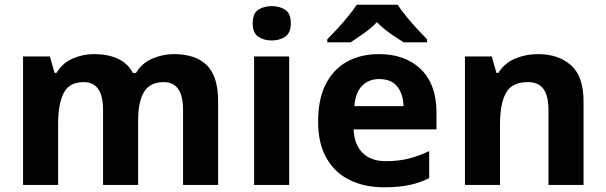

<svg xmlns="http://www.w3.org/2000/svg" viewBox="-20 -786 2575 816"><path d="M719 -556Q812 -556 859.5 -508.5Q907 -461 907 -356V0H758V-319Q758 -437 676 -437Q617 -437 592 -395Q567 -353 567 -274V0H418V-319Q418 -437 336 -437Q274 -437 250.5 -390.5Q227 -344 227 -257V0H78V-546H192L212 -476H220Q245 -518 288.5 -537Q332 -556 379 -556Q439 -556 481 -536.5Q523 -517 545 -476H558Q583 -518 627.5 -537Q672 -556 719 -556Z M1135 -760Q1168 -760 1192 -744.5Q1216 -729 1216 -687Q1216 -646 1192 -630Q1168 -614 1135 -614Q1101 -614 1077.5 -630Q1054 -646 1054 -687Q1054 -729 1077.5 -744.5Q1101 -760 1135 -760ZM1209 -546V0H1060V-546Z M1590 -556Q1703 -556 1769 -491.5Q1835 -427 1835 -308V-236H1483Q1485 -173 1520.5 -137Q1556 -101 1619 -101Q1672 -101 1715 -111.5Q1758 -122 1804 -144V-29Q1764 -9 1719.5 0.5Q1675 10 1612 10Q1530 10 1467 -20.5Q1404 -51 1368 -113Q1332 -175 1332 -269Q1332 -365 1364.5 -428.5Q1397 -492 1455 -524Q1513 -556 1590 -556ZM1591 -450Q1548 -450 1519.5 -422Q1491 -394 1486 -335H1695Q1694 -385 1669 -417.5Q1644 -450 1591 -450ZM1670 -766Q1684 -744 1706.5 -716.5Q1729 -689 1753 -663Q1777 -637 1795 -619V-606H1696Q1670 -622 1639 -643.5Q1608 -665 1582 -692Q1556 -665 1526 -644Q1496 -623 1470 -606H1371V-619Q1390 -638 1413.5 -663.5Q1437 -689 1459.5 -716.5Q1482 -744 1496 -766Z M2266 -556Q2354 -556 2407 -508.5Q2460 -461 2460 -356V0H2311V-319Q2311 -378 2290 -407.5Q2269 -437 2223 -437Q2155 -437 2130 -390.5Q2105 -344 2105 -257V0H1956V-546H2070L2090 -476H2098Q2124 -518 2169.5 -537Q2215 -556 2266 -556Z"/></svg>

Font: Noto Sans Tai Tham
Style: Bold
Weight: 700
Designer: Monotype Design Team 2013. Revised by David WIlliams 2020
Foundry: Monotype Imaging Inc.
Version: Version 2.002; ttfautohint (v1.8.4.7-5d5b)